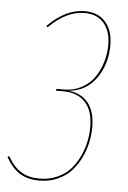

<svg xmlns="http://www.w3.org/2000/svg" viewBox="-62 -709 505 756"><g transform="rotate(5 191.0 -331.0)"><path d="M242.7 -670.9Q295.9 -670.9 325.2 -637Q354.5 -603 354.5 -546.9Q354.5 -470.7 314.9 -414.8Q275.4 -358.9 206.1 -353Q255.4 -348.6 283.4 -314.9Q311.5 -281.2 311.5 -217.8Q311.5 -187.5 304.9 -157Q298.3 -126.5 283.7 -96.2Q269 -65.9 247.6 -42.7Q226.1 -19.5 193.6 -5.1Q161.1 9.3 122.1 9.3Q75.7 9.3 44.4 -10.3Q13.2 -29.8 -10.7 -72.3L-4.4 -76.7Q19.5 -34.7 49.1 -16.6Q78.6 1.5 122.6 1.5Q160.2 1.5 191.7 -12.7Q223.1 -26.9 243.4 -49.3Q263.7 -71.8 277.6 -101.1Q291.5 -130.4 297.6 -159.7Q303.7 -189 303.7 -217.8Q303.7 -282.2 272.7 -315.7Q241.7 -349.1 185.5 -349.1H156.2L158.2 -356.4H187Q225.6 -356.4 256.8 -373Q288.1 -389.6 307.1 -417.2Q326.2 -444.8 336.2 -478.3Q346.2 -511.7 346.2 -546.9Q346.2 -600.1 319.3 -631.8Q292.5 -663.6 242.7 -663.6Q170.4 -663.6 102.1 -594.7L96.7 -599.6Q167.5 -670.9 242.7 -670.9Z"/></g></svg>

Font: Fira Sans Compressed Eight
Style: Italic
Weight: 100
Width: 3
Italic angle: -8°
Designer: Carrois Corporate & Edenspiekermann AG
Foundry: Carrois Corporate GbR & Edenspiekermann AG
Version: Version 4.203;PS 004.203;hotconv 1.0.88;makeotf.lib2.5.64775